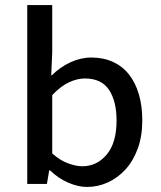

<svg xmlns="http://www.w3.org/2000/svg" viewBox="-20 -729 640 761"><path d="M325 12Q290 12 250.5 -5Q211 -22 178 -54H175L166 0H88V-709H187V-521L183 -431H186Q218 -463 259 -482Q300 -501 342 -501Q390 -501 428 -483.5Q466 -466 491.5 -433.5Q517 -401 530.5 -355Q544 -309 544 -252Q544 -189 526 -140Q508 -91 477.5 -57.5Q447 -24 407.5 -6Q368 12 325 12ZM306 -70Q364 -70 403 -116.5Q442 -163 442 -251Q442 -328 412 -373Q382 -418 316 -418Q286 -418 253 -402.5Q220 -387 187 -352V-121Q218 -93 250 -81.5Q282 -70 306 -70Z"/></svg>

Font: Source Code Pro Medium
Style: Regular
Weight: 500
Monospace: yes
Designer: Paul D. Hunt, Teo Tuominen
Foundry: Adobe Systems Incorporated
Version: Version 2.030;PS 1.000;hotconv 16.6.51;makeotf.lib2.5.65220